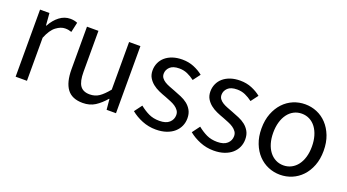

<svg xmlns="http://www.w3.org/2000/svg" viewBox="-44 -897 2360 1307"><g transform="rotate(20 1135.5 -243.0)"><path d="M82 0V-486H150L157 -398H160Q185 -444 220.5 -471Q256 -498 298 -498Q327 -498 350 -488L334 -416Q322 -420 312 -422Q302 -424 287 -424Q256 -424 222.5 -399Q189 -374 164 -312V0Z M571 12Q493 12 457.5 -36Q422 -84 422 -178V-486H505V-189Q505 -120 526.5 -89.5Q548 -59 596 -59Q634 -59 663 -78.5Q692 -98 727 -141V-486H809V0H741L734 -76H731Q697 -36 659.5 -12Q622 12 571 12Z M1100 12Q1048 12 1001 -7Q954 -26 919 -55L960 -110Q992 -84 1025.5 -68Q1059 -52 1103 -52Q1151 -52 1175 -74Q1199 -96 1199 -128Q1199 -147 1189 -161Q1179 -175 1163.5 -185.5Q1148 -196 1128 -204Q1108 -212 1088 -220Q1062 -229 1036 -240.5Q1010 -252 989.5 -268.5Q969 -285 956 -307Q943 -329 943 -360Q943 -389 954.5 -414.5Q966 -440 987.5 -458.5Q1009 -477 1040 -487.5Q1071 -498 1110 -498Q1156 -498 1194.5 -482Q1233 -466 1261 -443L1222 -391Q1197 -410 1170 -422Q1143 -434 1111 -434Q1065 -434 1043.5 -413Q1022 -392 1022 -364Q1022 -347 1031 -334.5Q1040 -322 1055 -312.5Q1070 -303 1089.5 -295.5Q1109 -288 1130 -280Q1156 -270 1182.5 -259Q1209 -248 1230 -231.5Q1251 -215 1264.5 -191Q1278 -167 1278 -133Q1278 -103 1266.5 -77Q1255 -51 1232.5 -31Q1210 -11 1176.5 0.5Q1143 12 1100 12Z M1519 12Q1467 12 1420 -7Q1373 -26 1338 -55L1379 -110Q1411 -84 1444.5 -68Q1478 -52 1522 -52Q1570 -52 1594 -74Q1618 -96 1618 -128Q1618 -147 1608 -161Q1598 -175 1582.5 -185.5Q1567 -196 1547 -204Q1527 -212 1507 -220Q1481 -229 1455 -240.5Q1429 -252 1408.5 -268.5Q1388 -285 1375 -307Q1362 -329 1362 -360Q1362 -389 1373.5 -414.5Q1385 -440 1406.5 -458.5Q1428 -477 1459 -487.5Q1490 -498 1529 -498Q1575 -498 1613.5 -482Q1652 -466 1680 -443L1641 -391Q1616 -410 1589 -422Q1562 -434 1530 -434Q1484 -434 1462.5 -413Q1441 -392 1441 -364Q1441 -347 1450 -334.5Q1459 -322 1474 -312.5Q1489 -303 1508.5 -295.5Q1528 -288 1549 -280Q1575 -270 1601.5 -259Q1628 -248 1649 -231.5Q1670 -215 1683.5 -191Q1697 -167 1697 -133Q1697 -103 1685.5 -77Q1674 -51 1651.5 -31Q1629 -11 1595.5 0.5Q1562 12 1519 12Z M2000 12Q1955 12 1914.5 -5Q1874 -22 1843 -54.5Q1812 -87 1793.5 -134.5Q1775 -182 1775 -242Q1775 -303 1793.5 -350.5Q1812 -398 1843 -431Q1874 -464 1914.5 -481Q1955 -498 2000 -498Q2045 -498 2085.5 -481Q2126 -464 2157 -431Q2188 -398 2206.5 -350.5Q2225 -303 2225 -242Q2225 -182 2206.5 -134.5Q2188 -87 2157 -54.5Q2126 -22 2085.5 -5Q2045 12 2000 12ZM2000 -56Q2031 -56 2057 -69.5Q2083 -83 2101.5 -107.5Q2120 -132 2130 -166Q2140 -200 2140 -242Q2140 -284 2130 -318.5Q2120 -353 2101.5 -378Q2083 -403 2057 -416.5Q2031 -430 2000 -430Q1969 -430 1943 -416.5Q1917 -403 1898.5 -378Q1880 -353 1870 -318.5Q1860 -284 1860 -242Q1860 -200 1870 -166Q1880 -132 1898.5 -107.5Q1917 -83 1943 -69.5Q1969 -56 2000 -56Z"/></g></svg>

Font: TypoPRO Source Sans Pro
Style: Regular
Weight: 400
Designer: Paul D. Hunt
Foundry: Adobe Systems Incorporated
Version: Version 2.020;PS 2.000;hotconv 1.0.86;makeotf.lib2.5.63406